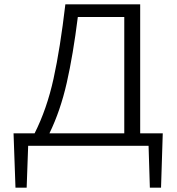

<svg xmlns="http://www.w3.org/2000/svg" viewBox="-20 -678 825 893"><path d="M729 195H677L671 0H111L104 195H52L43 -58H141Q198 -171 229 -312Q260 -453 284 -658H632V-58H737ZM558 -58V-599H342Q320 -423 290.5 -293Q261 -163 210 -58Z"/></svg>

Font: Ysabeau
Style: Regular
Weight: 400
Designer: Christian Thalmann (Catharsis Fonts)
Version: Version 0.003